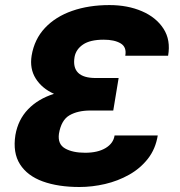

<svg xmlns="http://www.w3.org/2000/svg" viewBox="-20 -742 723 772"><path d="M449.6 -383.5 435.4 -297.6H343Q292.6 -297.6 259.4 -278.4Q226.2 -259.2 217 -204.2Q211.3 -162.3 241.7 -145.1Q272 -127.8 322.4 -127.8Q373.2 -127.8 404.7 -146.8Q436.1 -165.8 440.7 -197.4H614.3Q605.5 -143.1 574.8 -103.9Q544 -64.6 499.1 -39.4Q454.2 -14.2 402.3 -2.1Q350.5 9.9 299.4 9.9Q213.8 9.9 151.8 -12.6Q89.8 -35.2 60.4 -81.5Q30.9 -127.8 41.9 -198.9Q52.6 -260.7 92.9 -302.6Q133.2 -344.5 197.1 -364.7Q148.4 -386.7 123.6 -426.3Q98.7 -465.9 107.2 -518.5Q118.3 -584.5 160.9 -629.8Q203.5 -675.1 270.2 -698.3Q337 -721.6 420.1 -721.6Q493.3 -721.6 550.6 -696.9Q608 -672.2 637.4 -626.6Q666.9 -581 655.9 -517.8H483.7Q490.1 -552.6 465.2 -567.5Q440.3 -582.4 397 -582.4Q342.3 -582.4 313.9 -563Q285.5 -543.7 279.8 -513.1Q265.6 -428.3 365.1 -428.3H457Z"/></svg>

Font: Inter UI Extra Bold
Style: Italic
Weight: 800
Italic angle: 9.39999°
Designer: Rasmus Andersson
Foundry: rsms
Version: 3.2;8d6f07862